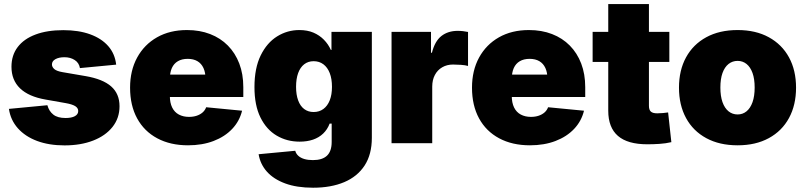

<svg xmlns="http://www.w3.org/2000/svg" viewBox="-20 -689 3879 924"><path d="M290.5 10.7Q215.8 10.7 158.4 -10.7Q101.1 -32.2 65.9 -71.8Q30.8 -111.3 22.9 -165L208 -182.6Q215.8 -153.8 236.6 -137.5Q257.3 -121.1 295.4 -121.1Q324.2 -121.1 340.3 -129.9Q356.4 -138.7 356.4 -154.8Q356.4 -169.4 341.6 -178.5Q326.7 -187.5 295.4 -192.9L198.7 -210Q117.7 -224.1 76.4 -263.9Q35.2 -303.7 35.2 -367.7Q35.2 -423.3 65.2 -462.6Q95.2 -502 151.1 -522.9Q207 -543.9 284.7 -543.9Q358.9 -543.9 413.8 -523.9Q468.8 -503.9 501 -467Q533.2 -430.2 539.1 -377.9L364.7 -361.3Q360.4 -386.7 339.6 -400.1Q318.8 -413.6 290 -413.6Q263.7 -413.6 246.8 -404.3Q230 -395 230 -378.9Q230 -366.7 241.2 -356.7Q252.4 -346.7 280.8 -341.8L391.6 -322.8Q474.6 -308.6 514.9 -273.2Q555.2 -237.8 555.2 -177.7Q555.2 -120.6 521.5 -78.1Q487.8 -35.6 428.2 -12.5Q368.7 10.7 290.5 10.7Z M884.8 10.3Q799.8 10.3 736.8 -23.4Q673.8 -57.1 639.9 -119.4Q606 -181.6 606 -267.1Q606 -349.6 640.1 -412.1Q674.3 -474.6 735.8 -509.5Q797.4 -544.4 879.9 -544.4Q941.4 -544.4 991.2 -525.1Q1041 -505.9 1076.7 -469.7Q1112.3 -433.6 1131.6 -383.1Q1150.9 -332.5 1150.9 -269.5V-222.2H665.5V-330.1H1060.1L969.2 -308.6Q969.2 -339.8 959.2 -361.6Q949.2 -383.3 930.2 -394.5Q911.1 -405.8 883.3 -405.8Q855.5 -405.8 836.2 -394.5Q816.9 -383.3 807.1 -361.6Q797.4 -339.8 797.4 -308.6V-228Q797.4 -194.3 808.6 -171.6Q819.8 -148.9 840.8 -137.7Q861.8 -126.5 889.6 -126.5Q910.2 -126.5 926.8 -132.1Q943.4 -137.7 955.1 -147.9Q966.8 -158.2 972.2 -172.9L1145 -156.2Q1132.8 -106 1097.4 -68.6Q1062 -31.2 1007.8 -10.5Q953.6 10.3 884.8 10.3Z M1486.8 214.4Q1408.2 214.4 1352.5 193.8Q1296.9 173.3 1264.6 137.2Q1232.4 101.1 1224.6 53.2L1400.9 36.6Q1404.3 50.3 1415.3 60.5Q1426.3 70.8 1444.3 76.2Q1462.4 81.5 1485.8 81.5Q1531.2 81.5 1553.7 60.1Q1576.2 38.6 1576.2 -5.9V-94.2H1566.4Q1555.7 -65.9 1535.4 -46.4Q1515.1 -26.9 1486.6 -17.1Q1458 -7.3 1421.9 -7.3Q1360.8 -7.3 1311.5 -36.4Q1262.2 -65.4 1233.4 -123.8Q1204.6 -182.1 1204.6 -270Q1204.6 -361.3 1234.6 -422.4Q1264.6 -483.4 1313.7 -513.9Q1362.8 -544.4 1420.4 -544.4Q1459 -544.4 1488.3 -532Q1517.6 -519.5 1538.8 -497.8Q1560.1 -476.1 1572.3 -448.7H1575.2V-535.6H1769.5V-25.9Q1769.5 53.7 1734.9 107.2Q1700.2 160.6 1636.7 187.5Q1573.2 214.4 1486.8 214.4ZM1489.3 -149.9Q1516.6 -149.9 1536.4 -164.6Q1556.2 -179.2 1566.9 -206.3Q1577.6 -233.4 1577.6 -271Q1577.6 -309.6 1566.9 -337.2Q1556.2 -364.7 1536.4 -379.6Q1516.6 -394.5 1489.3 -394.5Q1462.9 -394.5 1443.8 -379.6Q1424.8 -364.7 1414.8 -337.2Q1404.8 -309.6 1404.8 -271Q1404.8 -233.4 1414.8 -206.1Q1424.8 -178.7 1443.8 -164.3Q1462.9 -149.9 1489.3 -149.9Z M1864.3 0V-535.6H2054.2V-435.1H2058.6Q2072.8 -491.2 2104.5 -515.9Q2136.2 -540.5 2182.6 -540.5Q2195.8 -540.5 2208.3 -539.1Q2220.7 -537.6 2232.4 -535.2V-371.6Q2219.2 -375.5 2198 -377Q2176.8 -378.4 2160.2 -378.4Q2130.9 -378.4 2108.2 -365.2Q2085.4 -352.1 2072.8 -328.1Q2060.1 -304.2 2060.1 -272V0Z M2530.3 10.3Q2445.3 10.3 2382.3 -23.4Q2319.3 -57.1 2285.4 -119.4Q2251.5 -181.6 2251.5 -267.1Q2251.5 -349.6 2285.6 -412.1Q2319.8 -474.6 2381.3 -509.5Q2442.9 -544.4 2525.4 -544.4Q2586.9 -544.4 2636.7 -525.1Q2686.5 -505.9 2722.2 -469.7Q2757.8 -433.6 2777.1 -383.1Q2796.4 -332.5 2796.4 -269.5V-222.2H2311V-330.1H2705.6L2614.7 -308.6Q2614.7 -339.8 2604.7 -361.6Q2594.7 -383.3 2575.7 -394.5Q2556.6 -405.8 2528.8 -405.8Q2501 -405.8 2481.7 -394.5Q2462.4 -383.3 2452.6 -361.6Q2442.9 -339.8 2442.9 -308.6V-228Q2442.9 -194.3 2454.1 -171.6Q2465.3 -148.9 2486.3 -137.7Q2507.3 -126.5 2535.2 -126.5Q2555.7 -126.5 2572.3 -132.1Q2588.9 -137.7 2600.6 -147.9Q2612.3 -158.2 2617.7 -172.9L2790.5 -156.2Q2778.3 -106 2742.9 -68.6Q2707.5 -31.2 2653.3 -10.5Q2599.1 10.3 2530.3 10.3Z M3201.2 -535.6V-391.1H2832V-535.6ZM2907.2 -669.4H3103V-179.7Q3103 -160.6 3112.1 -152.1Q3121.1 -143.6 3143.1 -143.6Q3153.3 -143.6 3171.1 -145Q3189 -146.5 3195.3 -147.9L3210.9 -4.9Q3184.1 1.5 3154.1 3.4Q3124 5.4 3095.2 5.4Q3000.5 5.4 2953.9 -34.9Q2907.2 -75.2 2907.2 -156.2Z M3529.8 10.3Q3442.4 10.3 3378.9 -24.2Q3315.4 -58.6 3281.5 -121.1Q3247.6 -183.6 3247.6 -267.1Q3247.6 -350.6 3281.5 -412.8Q3315.4 -475.1 3378.9 -509.8Q3442.4 -544.4 3529.8 -544.4Q3616.7 -544.4 3679.9 -509.8Q3743.2 -475.1 3777.1 -412.8Q3811 -350.6 3811 -267.1Q3811 -183.6 3777.1 -121.1Q3743.2 -58.6 3679.9 -24.2Q3616.7 10.3 3529.8 10.3ZM3529.8 -138.2Q3554.2 -138.2 3572.8 -153.3Q3591.3 -168.5 3601.6 -197.5Q3611.8 -226.6 3611.8 -267.6Q3611.8 -309.1 3601.6 -337.6Q3591.3 -366.2 3572.8 -381.1Q3554.2 -396 3529.8 -396Q3504.9 -396 3486.1 -381.1Q3467.3 -366.2 3457 -337.6Q3446.8 -309.1 3446.8 -267.6Q3446.8 -226.6 3457 -197.5Q3467.3 -168.5 3486.1 -153.3Q3504.9 -138.2 3529.8 -138.2Z"/></svg>

Font: Inter 20pt Black
Style: Regular
Weight: 900
Version: Version 4.001;git-66647c0bb